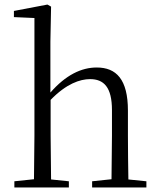

<svg xmlns="http://www.w3.org/2000/svg" viewBox="-20 -822 697 842"><path d="M468 0H622V-27L543 -35C542 -90 541 -172 541 -227V-337C541 -474 490 -526 404 -526C337 -526 268 -493 201 -416V-639L204 -793L188 -802L41 -774V-747L131 -743V-227L129 -36L43 -27V0H282V-27L204 -35L202 -227V-384C271 -455 331 -475 375 -475C435 -475 471 -440 471 -339V-227L469 -36L384 -27V0Z"/></svg>

Font: Noto Serif TC Light
Style: Regular
Weight: 300
Designer: Ryoko NISHIZUKA 西塚涼子 (kana & ideographs); Frank Grießhammer (Latin, Greek & Cyrillic); Wenlong ZHANG 张文龙 (bopomofo); San
Foundry: Adobe
Version: Version 2.001;hotconv 1.1.0;makeotfexe 2.6.0